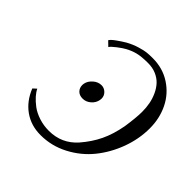

<svg xmlns="http://www.w3.org/2000/svg" viewBox="-177 -806 969 969"><g transform="rotate(45 307.5 -321.5)"><path d="M247.1 -596.2Q232.4 -588.4 207.5 -569.3Q182.6 -550.3 176.8 -540L151.9 -564Q157.7 -574.7 181.2 -591.6Q204.6 -608.4 226.1 -621.1Q256.3 -637.7 286.6 -646.7Q316.9 -655.8 334.5 -657.5Q352.1 -659.2 375 -659.2Q446.8 -659.2 502.2 -623Q557.6 -586.9 586.4 -527.8Q615.2 -468.8 615.2 -397.9Q615.2 -322.3 587.9 -248Q560.5 -173.8 513.2 -115.2Q465.8 -56.6 396.5 -20.3Q327.1 16.1 249 16.1Q180.7 16.1 129.9 -20Q79.1 -56.2 53.2 -121.1L71.8 -138.2Q79.6 -121.6 95.2 -104Q110.8 -86.4 134 -68.8Q157.2 -51.3 191.4 -40Q225.6 -28.8 263.2 -28.8Q354.5 -28.8 414.1 -96.2Q455.6 -144 480.5 -195.8Q505.4 -247.6 518.1 -316.9Q528.8 -389.2 528.8 -429.2Q528.8 -459 523.7 -486.3Q518.6 -513.7 506.8 -539.3Q495.1 -564.9 477.8 -583.7Q460.4 -602.5 434.3 -613.8Q408.2 -625 376 -625Q328.1 -625 300.3 -617.7Q272.5 -610.4 247.1 -596.2ZM269 -264.2Q245.6 -264.2 232.4 -277.8Q219.2 -291.5 219.2 -312Q219.2 -313.5 219.7 -316.7Q220.2 -319.8 220.2 -321.8Q224.6 -344.7 244.9 -362.3Q265.1 -379.9 289.1 -379.9Q308.1 -379.9 322.5 -366Q336.9 -352.1 336.9 -332Q336.9 -324.7 335.9 -321.8Q332 -298.3 312.5 -281.2Q293 -264.2 269 -264.2Z"/></g></svg>

Font: Common Serif
Style: Bold Italic
Weight: 700
Italic angle: -12°
Designer: Philipp H. Poll, Khaled Hosny
Foundry: Stefan Peev, Context Ltd.
Version: Version 1.026